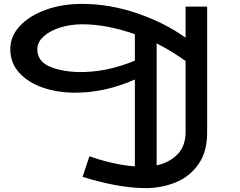

<svg xmlns="http://www.w3.org/2000/svg" viewBox="-20 -720 1235 988"><path d="M1046 -686V-37Q1046 62 1000.5 126Q955 190 883 219Q811 248 729 248Q592 248 405 190L440 84Q492 103 554.5 117.5Q617 132 674 136V-311Q521 -243 367 -243Q277 -243 201 -269Q125 -295 79 -345.5Q33 -396 33 -468Q33 -533 82 -586Q131 -639 215.5 -669.5Q300 -700 402 -700Q543 -700 684.5 -652Q826 -604 935 -526V-686ZM674 -408V-544Q529 -595 404 -595Q343 -595 290 -578.5Q237 -562 204.5 -532.5Q172 -503 172 -467Q172 -407 231.5 -379.5Q291 -352 386 -349Q531 -348 674 -408ZM935 -41V-406Q869 -454 786 -497V131Q851 117 893 74.5Q935 32 935 -41Z"/></svg>

Font: BioRhyme Expanded
Style: Bold
Weight: 700
Width: 7
Designer: Aoife Mooney
Foundry: Aoife Mooney Type
Version: Version 1.000